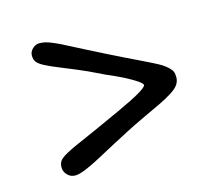

<svg xmlns="http://www.w3.org/2000/svg" viewBox="-72 -596 687 612"><g transform="rotate(-15 271.5 -290.5)"><path d="M159 -89Q123 -72 107 -72Q91 -72 80.5 -83Q70 -94 70 -108Q70 -122 77 -130.5Q84 -139 102.5 -149Q121 -159 140 -167Q189 -188 290.5 -234.5Q392 -281 392 -294Q392 -304 336 -333Q322 -340 313 -344Q278 -359 256.5 -370Q235 -381 198 -396.5Q161 -412 141 -420Q121 -428 103 -437Q85 -446 78 -454.5Q71 -463 71 -476.5Q71 -490 81.5 -499.5Q92 -509 103 -509Q114 -509 124.5 -506.5Q135 -504 153 -496Q171 -488 186 -480Q201 -472 235.5 -454.5Q270 -437 297.5 -423Q325 -409 355 -394.5Q385 -380 401.5 -372Q418 -364 437 -354.5Q456 -345 465.5 -339Q475 -333 483.5 -325Q492 -317 495 -310Q498 -303 498 -291Q498 -279 491 -268Q484 -257 465 -245Q446 -233 427 -224Q408 -215 369.5 -197Q331 -179 303 -164.5Q275 -150 244 -133.5Q213 -117 195.5 -107.5Q178 -98 159 -89Z"/></g></svg>

Font: Delius
Style: Regular
Weight: 400
Designer: Natalia Raices
Foundry: Natalia Raices
Version: Version 1.001